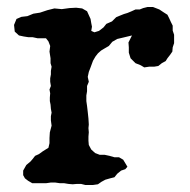

<svg xmlns="http://www.w3.org/2000/svg" viewBox="-20 -526 540 547"><path d="M75 -487 94 -490 115 -497 135 -502 156 -500 178 -503 197 -504 214 -502 228 -494 238 -472 240 -460 242 -450 240 -438 249 -434 262 -438 275 -448 283 -458 299 -465 311 -477 323 -482 333 -486 343 -489 355 -494 366 -499H378L388 -503L400 -506H416L434 -499L446 -491L457 -484L462 -474L467 -463L472 -453V-439L476 -427V-403L472 -391L471 -379L464 -369L457 -360L452 -352L441 -346L431 -338L419 -336H405L391 -334L381 -340L366 -346L352 -360L347 -376V-391L346 -405L356 -425L331 -419L314 -415L300 -407L290 -395L278 -388L268 -382L259 -374L252 -365L245 -353L238 -334L233 -321L230 -307L233 -293L228 -281V-266L226 -254V-238L228 -224L230 -207L232 -188L233 -171L232 -161L233 -149L232 -137V-125L233 -113L240 -100L251 -90L264 -85H278L292 -82L306 -78H319L331 -71L343 -51L337 -44L325 -40L314 -31L306 -21L294 -18L280 -14L269 -8L259 -1L245 1H223L211 -2H199L187 -1L175 -2L163 -4H151L137 -6H125L111 -4H72L60 -11L51 -18L46 -27V-40L55 -56L67 -66L73 -73L80 -82L91 -87L102 -95L118 -105L121 -118V-133L122 -149L127 -168L125 -183V-195L127 -205L125 -216L124 -228L122 -238V-248L123 -260L121 -271L125 -281L123 -293V-303L125 -314V-324L127 -336L124 -346V-360L121 -379L123 -395L118 -408L111 -417H87L73 -420H61L48 -422L34 -425L22 -436L20 -455L27 -472L41 -478L58 -480Z"/></svg>

Font: Tagesschrift
Style: Regular
Weight: 400
Designer: Yanone
Version: Version 2.000; ttfautohint (v1.8.4.7-5d5b)